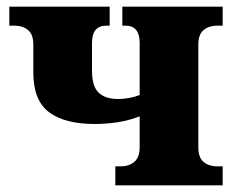

<svg xmlns="http://www.w3.org/2000/svg" viewBox="-20 -556 712 576"><path d="M326 0V-57H343Q367 -57 383 -70.5Q399 -84 399 -114V-207Q366 -194 331 -189Q296 -184 265 -184Q174 -184 127 -219.5Q80 -255 80 -338V-422Q80 -453 64 -466Q48 -479 25 -479H8V-536H309V-479H299Q278 -479 267 -466.5Q256 -454 256 -426V-344Q256 -297 276 -278Q296 -259 334 -259Q350 -259 367 -262Q384 -265 399 -271V-426Q399 -454 388 -466.5Q377 -479 357 -479H347V-536H648V-479H631Q607 -479 591 -466Q575 -453 575 -422V-114Q575 -83 591 -70Q607 -57 631 -57H648V0Z"/></svg>

Font: Noto Serif ExtraBold
Style: Regular
Weight: 800
Designer: Monotype Design Team
Foundry: Monotype Imaging Inc.
Version: Version 2.014